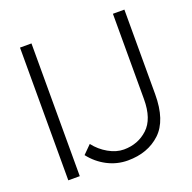

<svg xmlns="http://www.w3.org/2000/svg" viewBox="-141 -951 1099 1101"><g transform="rotate(-20 408.5 -400.0)"><path d="M165 -810V0H95V-810ZM732 -810V-294Q732 -134 655 -62Q578 10 456 10Q390 10 331.5 -20.5Q273 -51 232 -104L282 -154Q315 -111 362.5 -84Q410 -57 456 -57Q542 -57 602 -112.5Q662 -168 662 -289V-810Z"/></g></svg>

Font: Sinkin Sans 300 Light
Style: Regular
Weight: 300
Designer: Keith Bates
Foundry: K-Type
Version: Sinkin Sans (version 1.0)  by Keith Bates   •   © 2014   www